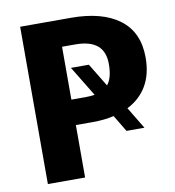

<svg xmlns="http://www.w3.org/2000/svg" viewBox="-79 -763 758 833"><g transform="rotate(-10 300.0 -346.5)"><path d="M462 -264 520 -168H441L397 -241Q356 -231 304 -231H229V0H65V-693H289Q426 -693 502 -636Q578 -579 578 -467Q578 -394 548 -343Q518 -292 462 -264ZM332 -346 251 -479H330L392 -377Q416 -406 416 -467Q416 -522 384 -549Q352 -576 287 -576H229V-343H290Q313 -343 332 -346Z"/></g></svg>

Font: Fira Sans BGR
Style: Bold
Weight: 700
Designer: bBox Type GmbH & Carrois Corporate GbR & Edenspiekermann AG
Foundry: bBox Type GmbH & Carrois Corporate GbR & Edenspiekermann AG
Version: Version 4.301